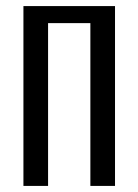

<svg xmlns="http://www.w3.org/2000/svg" viewBox="-20 -611 455 631"><path d="M57 0V-591H358V0H277V-535H138V0Z"/></svg>

Font: Alumni Sans Medium
Style: Regular
Weight: 500
Designer: Robert E. Leuschke
Foundry: Robert E. Leuschke
Version: Version 1.018